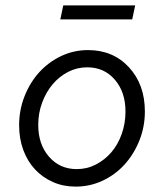

<svg xmlns="http://www.w3.org/2000/svg" viewBox="-20 -683 610 713"><path d="M51 0ZM51 -218Q51 -275 71.5 -326.5Q92 -378 126.5 -415.5Q161 -453 207.5 -475Q254 -497 307 -497Q400 -497 459 -433Q518 -369 518 -269Q518 -212 497.5 -161Q477 -110 442.5 -72Q408 -34 361 -12Q314 10 261 10Q215 10 176.5 -7Q138 -24 110 -54Q82 -84 66.5 -126Q51 -168 51 -218ZM265 -55Q303 -55 336 -72Q369 -89 393.5 -117.5Q418 -146 432 -185.5Q446 -225 446 -269Q446 -341 406.5 -387Q367 -433 304 -433Q266 -433 233 -416Q200 -399 175.5 -370Q151 -341 136.5 -302Q122 -263 122 -219Q122 -147 162 -101Q202 -55 265 -55ZM482 -663 471 -611H204L215 -663Z"/></svg>

Font: Red Hat Text
Style: Italic
Weight: 400
Italic angle: -12°
Designer: Pentagram / MCKL
Foundry: Pentagram / MCKL
Version: Version 1.005; Red Hat Text Italic